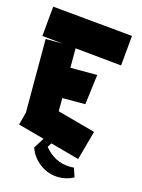

<svg xmlns="http://www.w3.org/2000/svg" viewBox="-119 -711 684 925"><g transform="rotate(15 223.5 -248.5)"><path d="M335 36 17 -51 34 -115V-482H119L15 -492L29 -642L432 -604L418 -453L185 -476V-379H319L300 -228H185V-162L375 -110ZM326 81 341 126Q306 145 267 145Q215 145 173.5 114.5Q132 84 116 37L172 -52L207 -29L178 17Q200 46 233.5 64Q267 82 307 82Q312 82 317 82Q322 82 326 81Z"/></g></svg>

Font: Blaka Ink
Style: Regular
Weight: 400
Designer: Mohamed Gaber
Foundry: Kief Type Foundry
Version: Version 1.003; ttfautohint (v1.8.4.7-5d5b)